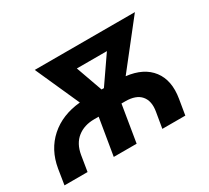

<svg xmlns="http://www.w3.org/2000/svg" viewBox="-108 -689 937 862"><g transform="rotate(-30 360.5 -258.0)"><path d="M4.9 0 17.6 -79.6Q32.7 -169.4 94.2 -224.1Q155.8 -278.8 250.5 -287.6L148.4 -515.6H667.5L487.8 -287.1Q576.2 -276.9 617.7 -222.4Q659.2 -168 644.5 -79.6L631.3 0H512.2L525.9 -81.1Q534.7 -132.8 510 -161.6Q485.4 -190.4 430.2 -190.4H410.2L378.9 0H260.3L292 -190.4H269.5Q216.8 -190.4 181.9 -162.8Q147 -135.3 137.7 -81.1L124.5 0ZM364.3 -289.6H376.5L471.2 -426.8H315.4Z"/></g></svg>

Font: Inter Display SemiBold
Style: Italic
Weight: 600
Italic angle: -9.39999°
Designer: Rasmus Andersson
Foundry: rsms
Version: Version 4.000;git-a52131595